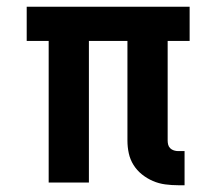

<svg xmlns="http://www.w3.org/2000/svg" viewBox="-20 -540 640 568"><path d="M507 8Q488 8 469 5.5Q450 3 432.5 -4.5Q415 -12 400 -24Q385 -36 375 -52Q365 -68 361 -86.5Q357 -105 357 -124V-419H243V0H124V-419H59V-520H541V-419H476V-124Q476 -118 477.5 -112Q479 -106 483.5 -101.5Q488 -97 494.5 -95Q501 -93 507 -93H526V8Z"/></svg>

Font: Iosevka Aile
Style: Bold
Weight: 700
Designer: Belleve Invis
Foundry: Belleve Invis
Version: Version 28.0.1; ttfautohint (v1.8.4)